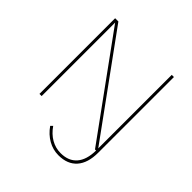

<svg xmlns="http://www.w3.org/2000/svg" viewBox="-228 -879 1254 1254"><g transform="rotate(45 399.5 -251.5)"><path d="M671 -699V0Q671 95 626.5 145.5Q582 196 499 196Q448 196 403 170.5Q358 145 325 98L339 84Q370 129 411 152.5Q452 176 499 176Q572 176 611 131Q650 86 651 0H641L148 -679V0H128V-699H158L651 -20V-699Z"/></g></svg>

Font: Gontserrat Thin
Style: Regular
Weight: 250
Designer: Julieta Ulanovsky
Foundry: Julieta Ulanovsky
Version: Version 6.001